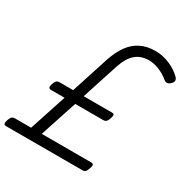

<svg xmlns="http://www.w3.org/2000/svg" viewBox="-247 -1186 1338 1373"><g transform="rotate(30 422.0 -500.0)"><path d="M-11 0Q-28 0 -30 -11Q-32 -22 -25 -43Q-17 -66 -8 -73Q1 -80 15 -80H149L249 -385H137Q122 -385 118.5 -394Q115 -403 122 -425Q130 -448 139 -455.5Q148 -463 163 -463H275L376 -775Q401 -849 437.5 -899Q474 -949 525.5 -974.5Q577 -1000 645 -1000Q709 -1000 767 -974.5Q825 -949 863 -910Q874 -897 873.5 -884.5Q873 -872 857 -857Q841 -843 828.5 -843Q816 -843 802 -855Q764 -886 721 -902.5Q678 -919 640 -919Q573 -919 530 -882Q487 -845 461 -768L362 -463H595Q610 -463 613 -455.5Q616 -448 609 -425Q602 -403 593 -394Q584 -385 569 -385H337L237 -80H645Q659 -80 663 -72Q667 -64 660 -43Q653 -21 644.5 -10.5Q636 0 619 0Z"/></g></svg>

Font: Playwrite CZ
Style: Regular
Weight: 400
Designer: Veronika Burian, José Scaglione
Foundry: TypeTogether
Version: Version 1.002